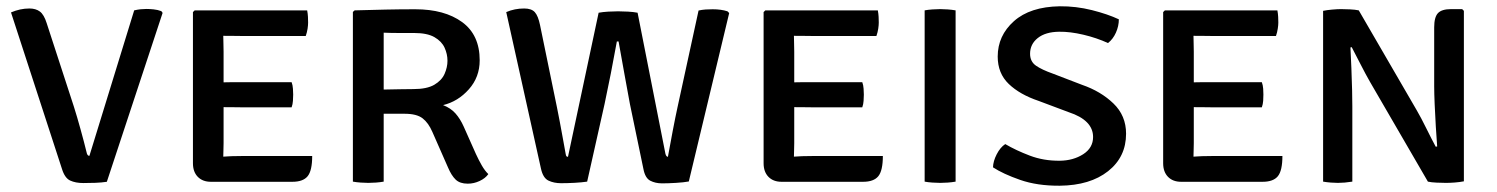

<svg xmlns="http://www.w3.org/2000/svg" viewBox="-20 -578 4764 611"><path d="M407 -545Q417.5 -547.5 427.2 -548.5Q437 -549.5 445.5 -549.5Q456 -549.5 468.8 -548.2Q481.5 -547 493.5 -542.5L497.5 -537L320 0.5Q303.5 3 283.5 3.8Q263.5 4.5 245 4.5Q220.5 4.5 203.2 -3.5Q186 -11.5 177 -41L15 -538.5Q29 -544.5 43.8 -547.8Q58.5 -551 73.5 -551Q94 -551 107 -541.2Q120 -531.5 128.5 -504.5L215 -239Q225 -207.5 236.2 -167Q247.5 -126.5 256.5 -89.5Q259 -82 264.5 -82Z M973.5 -81.5Q973.5 -35 959 -17.2Q944.5 0.5 910.5 0.5H651Q625 0.5 609.5 -15.2Q594 -31 594 -58.5V-539.5L599.5 -545H957.5Q959.5 -534.5 960 -524.5Q960.5 -514.5 960.5 -506Q960.5 -498 958.8 -486.5Q957 -475 953 -463.5H747.5Q737.5 -463.5 722 -463.8Q706.5 -464 690.5 -464Q690.5 -453 691 -440.5Q691.5 -428 691.5 -413V-316Q707 -316.5 722.2 -316.5Q737.5 -316.5 747.5 -316.5H908Q911.5 -307 912.2 -295.8Q913 -284.5 913 -277Q913 -268.5 912.2 -257.2Q911.5 -246 908 -236.5H747.5Q737.5 -236.5 722.2 -236.8Q707 -237 691.5 -237V-122.5Q691.5 -110.5 691 -99.5Q690.5 -88.5 690.5 -79.5Q703.5 -80.5 717.2 -81Q731 -81.5 750 -81.5Z M1506.5 -386Q1506.5 -332.5 1472 -293.8Q1437.5 -255 1390 -243.5Q1414.5 -234 1429.5 -217Q1444.5 -200 1455.5 -175.5L1494.5 -88Q1503.5 -68.5 1513.2 -51.5Q1523 -34.5 1534 -24Q1524.5 -10.5 1506.2 -2Q1488 6.5 1468.5 6.5Q1443.5 6.5 1430 -6.5Q1416.5 -19.5 1405.5 -45.5L1356 -158Q1343.5 -187 1324.8 -201.5Q1306 -216 1267.5 -216H1201V0Q1189.5 2 1176.5 3Q1163.5 4 1152 4Q1141.5 4 1127.8 3Q1114 2 1103 0V-540L1108.5 -545Q1160.5 -546.5 1207 -547.5Q1253.5 -548.5 1301.5 -548.5Q1394.5 -548.5 1450.5 -507.8Q1506.5 -467 1506.5 -386ZM1201 -474V-293Q1227.5 -293.5 1253 -294Q1278.5 -294.5 1295.5 -294.5Q1338.5 -294.5 1362 -308.2Q1385.5 -322 1394.8 -343Q1404 -364 1404 -384.5Q1404 -406 1394.8 -426.2Q1385.5 -446.5 1362.5 -459.8Q1339.5 -473 1298 -473Q1277.5 -473 1250.5 -473Q1223.5 -473 1201 -474Z M1591 -539.5Q1617.5 -551 1648 -551Q1671.5 -551 1682 -539.2Q1692.5 -527.5 1698.5 -498.5L1752.5 -236Q1756.5 -217 1761.5 -190Q1766.5 -163 1771.5 -135.8Q1776.5 -108.5 1780 -89Q1781 -82.5 1782.5 -80.8Q1784 -79 1787.5 -79L1885 -537.5Q1898.5 -540 1916 -541Q1933.5 -542 1947 -542Q1961 -542 1978.8 -541Q1996.5 -540 2009 -537.5L2097.5 -89Q2100 -79 2105.5 -79Q2112 -116 2120.8 -161.5Q2129.5 -207 2136 -236.5L2203 -544.5Q2214 -547 2225.5 -547.8Q2237 -548.5 2248 -548.5Q2275 -548.5 2295 -542L2300.5 -536.5L2172 -0.5Q2156 2.5 2130.8 4Q2105.5 5.5 2087 5.5Q2065.5 5.5 2049.2 -3Q2033 -11.5 2027.5 -40.5L1984.5 -247.5Q1977 -287.5 1967 -343Q1957 -398.5 1948.5 -446H1943Q1934.5 -398.5 1923.8 -344Q1913 -289.5 1904 -247.5L1848.5 0Q1831.5 2.5 1808.2 3.8Q1785 5 1765.5 5Q1743 5 1725.5 -3.2Q1708 -11.5 1701.5 -41.5Z M2789.5 -81.5Q2789.5 -35 2775 -17.2Q2760.5 0.5 2726.5 0.5H2467Q2441 0.5 2425.5 -15.2Q2410 -31 2410 -58.5V-539.5L2415.5 -545H2773.5Q2775.5 -534.5 2776 -524.5Q2776.5 -514.5 2776.5 -506Q2776.5 -498 2774.8 -486.5Q2773 -475 2769 -463.5H2563.5Q2553.5 -463.5 2538 -463.8Q2522.5 -464 2506.5 -464Q2506.5 -453 2507 -440.5Q2507.5 -428 2507.5 -413V-316Q2523 -316.5 2538.2 -316.5Q2553.5 -316.5 2563.5 -316.5H2724Q2727.5 -307 2728.2 -295.8Q2729 -284.5 2729 -277Q2729 -268.5 2728.2 -257.2Q2727.5 -246 2724 -236.5H2563.5Q2553.5 -236.5 2538.2 -236.8Q2523 -237 2507.5 -237V-122.5Q2507.5 -110.5 2507 -99.5Q2506.5 -88.5 2506.5 -79.5Q2519.5 -80.5 2533.2 -81Q2547 -81.5 2566 -81.5Z M2922.5 -545Q2933 -547 2947.2 -548Q2961.5 -549 2972 -549Q2983.5 -549 2996.5 -548Q3009.5 -547 3021 -545V0Q3009.5 2 2996.5 3Q2983.5 4 2972 4Q2961.5 4 2947.2 3Q2933 2 2922.5 0Z M3140 -45.5Q3140.5 -65 3151.8 -87Q3163 -109 3179 -119.5Q3213 -99.5 3257 -82.8Q3301 -66 3352.5 -66.5Q3395.5 -67 3427 -87.2Q3458.5 -107.5 3458.5 -142Q3458.5 -195.5 3381 -221L3285 -257Q3225.5 -277 3190.2 -310.8Q3155 -344.5 3155 -398Q3155 -464.5 3206.5 -510.5Q3258 -556.5 3352.5 -558Q3404 -558.5 3454.8 -545.8Q3505.5 -533 3540.5 -516.5Q3540.5 -495 3531.2 -474.2Q3522 -453.5 3506 -441Q3470 -457.5 3427.8 -467.5Q3385.5 -477.5 3350.5 -477Q3307 -476.5 3282.5 -457Q3258 -437.5 3258 -407Q3258 -382 3276.8 -369Q3295.5 -356 3331 -343.5L3423.5 -308Q3483 -287.5 3523.2 -248.8Q3563.5 -210 3563.5 -152.5Q3563.5 -78.5 3506.2 -33.2Q3449 12 3352.5 13Q3281 13.5 3226.5 -5.5Q3172 -24.5 3140 -45.5Z M4061 -81.5Q4061 -35 4046.5 -17.2Q4032 0.5 3998 0.5H3738.5Q3712.5 0.5 3697 -15.2Q3681.5 -31 3681.5 -58.5V-539.5L3687 -545H4045Q4047 -534.5 4047.5 -524.5Q4048 -514.5 4048 -506Q4048 -498 4046.2 -486.5Q4044.5 -475 4040.5 -463.5H3835Q3825 -463.5 3809.5 -463.8Q3794 -464 3778 -464Q3778 -453 3778.5 -440.5Q3779 -428 3779 -413V-316Q3794.5 -316.5 3809.8 -316.5Q3825 -316.5 3835 -316.5H3995.5Q3999 -307 3999.8 -295.8Q4000.5 -284.5 4000.5 -277Q4000.5 -268.5 3999.8 -257.2Q3999 -246 3995.5 -236.5H3835Q3825 -236.5 3809.8 -236.8Q3794.5 -237 3779 -237V-122.5Q3779 -110.5 3778.5 -99.5Q3778 -88.5 3778 -79.5Q3791 -80.5 3804.8 -81Q3818.5 -81.5 3837.5 -81.5Z M4340 -317Q4326.5 -340.5 4310 -372.8Q4293.5 -405 4281.5 -428L4277.5 -427Q4279 -398 4280.5 -361.2Q4282 -324.5 4282.8 -291.2Q4283.5 -258 4283.5 -239.5V0Q4271 2 4259.2 3Q4247.5 4 4237.5 4Q4227.5 4 4215 3Q4202.5 2 4190.5 0V-543.5Q4202.5 -546 4219.2 -547.5Q4236 -549 4247.5 -549Q4260 -549 4276.2 -548.2Q4292.5 -547.5 4304 -545L4488.5 -227Q4502 -204 4519.2 -169Q4536.5 -134 4549 -111L4553.5 -112Q4551.5 -138 4549.2 -174.8Q4547 -211.5 4545.5 -246.5Q4544 -281.5 4544 -303V-491Q4544 -523.5 4556 -536.2Q4568 -549 4598 -549H4633L4638.5 -543.5V-1Q4626 1.5 4609.8 2.8Q4593.5 4 4581.5 4Q4569.5 4 4552.2 3.2Q4535 2.5 4524 0Z"/></svg>

Font: Signika Negative SC
Style: Regular
Weight: 400
Designer: Anna Giedryś
Foundry: Anna Giedryś
Version: Version 2.000; ttfautohint (v1.8.3) -l 8 -r 50 -G 200 -x 9 -